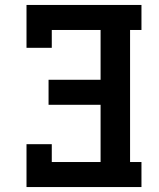

<svg xmlns="http://www.w3.org/2000/svg" viewBox="-20 -755 640 775"><path d="M87 0V-173H189V-101H386V-332H176V-433H386V-634H189V-562H87V-735H551V-634H505V-101H551V0Z"/></svg>

Font: Iosevka Etoile
Style: Bold
Weight: 700
Designer: Belleve Invis
Foundry: Belleve Invis
Version: Version 28.1.0; ttfautohint (v1.8.4)